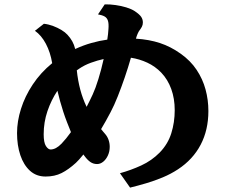

<svg xmlns="http://www.w3.org/2000/svg" viewBox="-20 -833 1040 880"><path d="M181.2 -724.1Q202.6 -721.7 223.4 -713.9Q244.1 -706.1 261.5 -695.6Q278.8 -685.1 289.1 -673.8Q302.2 -659.7 311 -644Q319.8 -628.4 324.7 -608.4Q361.8 -625.5 398.9 -636Q436 -646.5 471.7 -651.4Q473.6 -664.1 475.1 -676.3Q476.6 -688.5 477.1 -700.2Q479 -725.1 474.6 -738.3Q470.2 -751.5 459.2 -757.6Q448.2 -763.7 429.2 -767.1L460 -813Q483.9 -813.5 509.8 -809.8Q535.6 -806.2 558.8 -799.1Q582 -792 597.2 -782.2Q619.6 -767.1 627.2 -755.6Q634.8 -744.1 634.8 -730Q634.8 -718.8 630.1 -710.2Q625.5 -701.7 620.1 -694.8Q615.2 -688.5 610.8 -678.2Q606.4 -668 603 -655.8Q664.1 -651.9 713.1 -635.7Q762.2 -619.6 808.1 -586.9Q853.5 -554.7 881.3 -512.7Q909.2 -470.7 922.1 -422.9Q935.1 -375 935.1 -324.2Q935.1 -237.3 899.7 -169.7Q864.3 -102.1 795.9 -57.1Q763.2 -35.6 725.8 -20Q688.5 -4.4 650.4 6.8Q612.3 18.1 576.2 26.9L529.8 -39.1Q579.6 -52.7 627.4 -74.7Q675.3 -96.7 711.9 -133.8Q749.5 -172.4 765.1 -222.2Q780.8 -272 780.8 -328.1Q780.8 -381.3 764.9 -425Q749 -468.8 719.2 -500Q691.4 -528.8 655.3 -545.7Q619.1 -562.5 580.1 -568.4Q567.4 -523.9 551.8 -478.3Q536.1 -432.6 519.8 -391.4Q503.4 -350.1 486.8 -318.8Q476.1 -298.3 465.3 -279.1Q454.6 -259.8 443.4 -241.2L452.1 -230.5Q456.5 -225.1 460.9 -220.2Q472.2 -207.5 477.5 -192.1Q482.9 -176.8 482.9 -160.2Q482.9 -138.7 474.6 -120.6Q466.3 -102.5 453.1 -91.8Q439.9 -81.1 424.8 -81.1Q407.7 -81.1 394 -90.6Q380.4 -100.1 367.2 -118.2Q366.2 -120.1 364.7 -121.6Q363.3 -123 362.3 -125Q351.6 -111.8 343 -102.3Q334.5 -92.8 328.1 -86.9Q293.9 -55.7 262.2 -39.8Q230.5 -23.9 189 -23.9Q146.5 -23.9 117.4 -50.3Q88.4 -76.7 73.2 -121.8Q58.1 -167 58.1 -223.1Q58.1 -276.9 76.2 -334.2Q94.2 -391.6 130.1 -445.8Q166 -500 219.2 -543.5Q210.9 -593.3 190.4 -632.1Q169.9 -670.9 140.1 -691.9ZM180.2 -217.8Q180.2 -179.7 190.4 -163.8Q200.7 -147.9 211.9 -147.9Q236.3 -147.9 262.2 -174.8Q272.5 -185.5 283.2 -198.7Q293.9 -211.9 305.2 -227.5Q295.9 -250 286.9 -273.4Q277.8 -296.9 270 -320.8Q262.2 -345.2 255.4 -369.4Q248.5 -393.6 243.2 -417Q214.8 -374.5 197.5 -323.7Q180.2 -272.9 180.2 -217.8ZM342.8 -518.1Q340.3 -516.1 337.6 -514.4Q335 -512.7 332 -510.7Q336.9 -463.9 347.9 -422.4Q358.9 -380.9 377 -343.3Q383.8 -356.9 390.9 -370.8Q397.9 -384.8 404.8 -399.9Q417.5 -427.2 430.9 -470.5Q444.3 -513.7 455.1 -562.5Q426.3 -556.2 396.7 -545.4Q367.2 -534.7 342.8 -518.1Z"/></svg>

Font: BIZ UDPMincho
Style: Bold
Weight: 700
Designer: TypeBank Co., Ltd.
Foundry: Morisawa Inc.
Version: Version 1.06